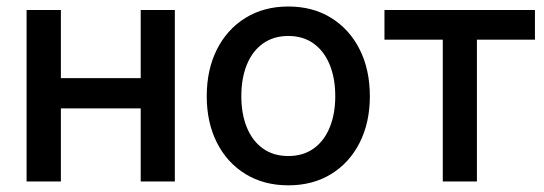

<svg xmlns="http://www.w3.org/2000/svg" viewBox="-20 -553 1658 585"><path d="M434.1 -314.9V-222.7H138.7V-314.9ZM165.5 -522.5V0H61V-522.5ZM512.7 -522.5V0H408.7V-522.5Z M858.4 11.7Q784.2 11.7 728 -22.7Q671.9 -57.1 640.9 -118.4Q609.9 -179.7 609.9 -259.8Q609.9 -340.8 640.9 -402.3Q671.9 -463.9 728 -498.5Q784.2 -533.2 858.4 -533.2Q933.1 -533.2 989 -498.5Q1044.9 -463.9 1075.9 -402.3Q1106.9 -340.8 1106.9 -259.8Q1106.9 -179.7 1075.9 -118.4Q1044.9 -57.1 989 -22.7Q933.1 11.7 858.4 11.7ZM858.4 -77.6Q903.8 -77.6 935.8 -100.6Q967.8 -123.5 984.6 -164.8Q1001.5 -206.1 1001.5 -259.8Q1001.5 -314.5 984.6 -355.7Q967.8 -397 935.8 -420.2Q903.8 -443.4 858.4 -443.4Q813.5 -443.4 781.2 -420.4Q749 -397.5 732.2 -356.2Q715.3 -314.9 715.3 -259.8Q715.3 -205.6 732.2 -164.6Q749 -123.5 781 -100.6Q813 -77.6 858.4 -77.6Z M1329.1 0V-432.1H1151.4V-522.5H1609.9V-432.1H1433.1V0Z"/></svg>

Font: Inter 28pt Medium
Style: Regular
Weight: 500
Designer: Rasmus Andersson
Foundry: rsms
Version: Version 4.001;git-66647c0bb